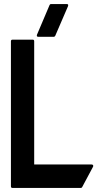

<svg xmlns="http://www.w3.org/2000/svg" viewBox="-20 -929 518 949"><path d="M433 -116Q438 -116 440 -112.5Q442 -109 440 -105L386 -4Q384 0 379 0H42Q34 0 34 -8V-725Q34 -733 42 -733H142Q149 -733 149 -725V-116ZM225 -904Q227 -909 232 -909H310Q320 -909 316 -898L253 -752Q250 -747 246 -747H170Q159 -747 163 -758Z"/></svg>

Font: RonaldsonGothic
Style: Regular
Weight: 400
Designer: Mr. Robertson for MacKellar, Smiths & Jordan Co. Philadelphia
Foundry: CAT-Fonts Peter Wiegel
Version: Version 1.000